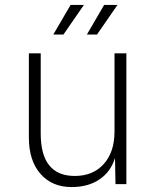

<svg xmlns="http://www.w3.org/2000/svg" viewBox="-20 -746 640 778"><path d="M270 12Q191 12 144 -41.5Q97 -95 97 -189V-530H145V-205Q145 -33 283 -33Q357 -33 400.5 -81.5Q444 -130 444 -213V-530H492V0H448L446 -106Q429 -50 383 -19Q337 12 270 12ZM196 -606 266 -726H320L237 -606ZM332 -606 402 -726H456L373 -606Z"/></svg>

Font: Geist Mono UltraLight
Style: Regular
Weight: 200
Monospace: yes
Designer: Basement.studio, Andrés Briganti, Mateo Zaragoza
Foundry: Basement.studio, Vercel, Andrés Briganti, Guido Ferreyra, Mateo Zaragoza
Version: Version 1.400; ttfautohint (v1.8.4.7-5d5b)